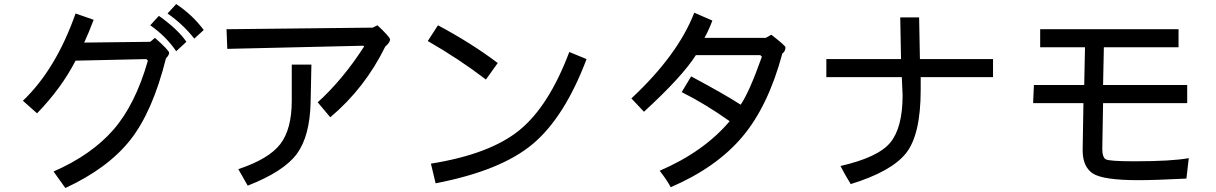

<svg xmlns="http://www.w3.org/2000/svg" viewBox="-20 -860 6040 954"><path d="M992.2 -710.9 945.3 -668Q890.6 -738.3 812.5 -793L855.5 -839.8Q937.5 -785.2 992.2 -710.9ZM804.7 -570.3Q738.3 -304.7 627 -164.1Q515.6 -23.4 304.7 74.2L246.1 -7.8Q433.6 -89.8 543 -214.8Q652.3 -339.8 714.8 -558.6L707 -566.4L355.5 -558.6Q285.2 -421.9 164.1 -296.9L93.8 -359.4Q257.8 -515.6 355.5 -793L445.3 -761.7Q421.9 -699.2 398.4 -648.4L726.6 -652.3L750 -671.9Q820.3 -609.4 820.3 -597.7Q820.3 -585.9 804.7 -570.3ZM906.2 -652.3 855.5 -605.5Q804.7 -679.7 726.6 -734.4L769.5 -781.2Q863.3 -714.8 906.2 -652.3Z M1894.5 -628.9Q1793 -421.9 1621.1 -277.3L1558.6 -351.6Q1683.6 -464.8 1789.1 -628.9L1785.2 -632.8L1109.4 -617.2L1105.5 -714.8L1832 -722.7L1855.5 -734.4Q1918 -675.8 1918 -664.1Q1918 -648.4 1894.5 -628.9ZM1527.3 -539.1 1523.4 -351.6Q1519.5 -183.6 1455.1 -95.7Q1390.6 -7.8 1210.9 62.5L1164.1 -19.5Q1316.4 -70.3 1373 -144.5Q1429.7 -218.8 1429.7 -359.4V-539.1Z M2453.1 -546.9 2394.5 -464.8Q2261.7 -566.4 2105.5 -656.2L2156.2 -734.4Q2324.2 -644.5 2453.1 -546.9ZM2894.5 -566.4Q2785.2 -277.3 2627 -144.5Q2468.8 -11.7 2144.5 50.8L2121.1 -46.9Q2414.1 -93.8 2560.5 -212.9Q2707 -332 2808.6 -601.6Z M3867.2 -593.8Q3796.9 -332 3668 -179.7Q3539.1 -27.3 3312.5 70.3Q3296.9 39.1 3257.8 -11.7Q3476.6 -105.5 3605.5 -257.8Q3484.4 -343.8 3367.2 -402.3L3414.1 -480.5Q3582 -390.6 3660.2 -339.8Q3703.1 -402.3 3765.6 -578.1L3757.8 -585.9H3437.5Q3371.1 -480.5 3179.7 -304.7L3117.2 -371.1Q3347.7 -585.9 3429.7 -796.9L3519.5 -757.8Q3503.9 -714.8 3480.5 -671.9H3785.2L3812.5 -687.5Q3882.8 -632.8 3882.8 -625Q3882.8 -605.5 3867.2 -593.8Z M4914.1 -476.6H4554.7V-414.1Q4554.7 -191.4 4482.4 -99.6Q4410.2 -7.8 4207 54.7Q4175.8 3.9 4156.2 -35.2Q4343.8 -78.1 4404.3 -152.3Q4464.8 -226.6 4464.8 -386.7L4460.9 -476.6H4085.9V-566.4H4457L4453.1 -773.4H4546.9L4550.8 -566.4H4914.1Z M5886.7 -74.2 5875 27.3Q5718.8 35.2 5636.7 35.2Q5460.9 35.2 5410.2 2Q5359.4 -31.2 5359.4 -113.3L5363.3 -347.7H5113.3L5117.2 -437.5H5367.2L5371.1 -625H5148.4V-714.8H5835.9V-625H5464.8L5460.9 -437.5H5878.9V-347.7H5460.9L5457 -121.1Q5457 -78.1 5474.6 -68.4Q5492.2 -58.6 5617.2 -58.6Q5800.8 -58.6 5886.7 -74.2Z"/></svg>

Font: WenQuanYi Micro Hei Mono
Style: Regular
Weight: 400
Foundry: Ascender Corporation
Version: Version 0.2.0-beta